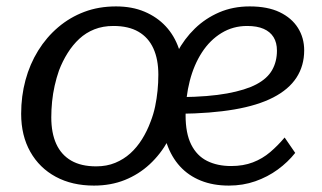

<svg xmlns="http://www.w3.org/2000/svg" viewBox="-20 -567 1005 599"><path d="M694 12Q645 12 606.5 -3.5Q568 -19 541.5 -48Q515 -77 500.5 -118.5Q486 -160 486 -213Q486 -264 498 -312.5Q510 -361 532.5 -403.5Q555 -446 588 -478Q621 -510 664 -528.5Q707 -547 759 -547Q815 -547 852.5 -529Q890 -511 909.5 -480Q929 -449 929 -410Q929 -362 905 -325Q881 -288 832.5 -263Q784 -238 711 -225.5Q638 -213 540 -212L546 -264Q631 -265 688.5 -275.5Q746 -286 780 -304Q814 -322 829 -348.5Q844 -375 844 -409Q844 -434 833.5 -451Q823 -468 802.5 -477Q782 -486 751 -486Q707 -486 671 -464Q635 -442 610 -403.5Q585 -365 572 -314.5Q559 -264 559 -207Q559 -151 576.5 -116Q594 -81 626 -65Q658 -49 701 -49Q739 -49 769 -60.5Q799 -72 823 -92.5Q847 -113 868 -138L901 -90Q878 -61 846.5 -38Q815 -15 776.5 -1.5Q738 12 694 12ZM342 -547Q392 -547 431 -530.5Q470 -514 497 -485Q524 -456 538 -415.5Q552 -375 552 -326Q552 -272 540 -221.5Q528 -171 504.5 -128.5Q481 -86 447 -54.5Q413 -23 369.5 -5.5Q326 12 273 12Q205 12 154 -15.5Q103 -43 74.5 -93.5Q46 -144 46 -212Q46 -267 59.5 -317Q73 -367 99 -409Q125 -451 161.5 -482Q198 -513 243 -530Q288 -547 342 -547ZM164 -347Q156 -324 150.5 -299.5Q145 -275 142.5 -250Q140 -225 140 -201Q140 -152 155.5 -118Q171 -84 202 -66Q233 -48 280 -48Q313 -48 339.5 -59Q366 -70 386.5 -88.5Q407 -107 423 -132.5Q439 -158 450 -188Q459 -211 464 -235Q469 -259 471.5 -284Q474 -309 474 -334Q474 -382 458.5 -416Q443 -450 412 -468Q381 -486 334 -486Q301 -486 274.5 -475.5Q248 -465 227.5 -446Q207 -427 191 -401.5Q175 -376 164 -347Z"/></svg>

Font: Roboto Serif
Style: Italic
Weight: 400
Italic angle: -10°
Designer: Greg Gazdowicz
Foundry: Commercial Type
Version: Version 1.008